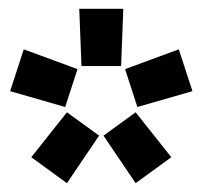

<svg xmlns="http://www.w3.org/2000/svg" viewBox="-20 -820 460 436"><path d="M255 -670H165L160 -800H260ZM128 -577 3 -613 34 -708 156 -663ZM132 -404 51 -463 132 -565 205 -512ZM292 -577 264 -663 386 -708 417 -613ZM288 -404 215 -512 288 -565 369 -463Z"/></svg>

Font: Tanohe Sans ExtraBold
Style: Regular
Weight: 800
Designer: Village Type and Design LLC & Cristiano Sobral
Foundry: Cooper Hewitt Smithsonian Design Museum
Version: Version 1.00;September 29, 2021;FontCreator 13.0.0.2655 64-b